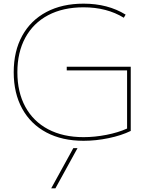

<svg xmlns="http://www.w3.org/2000/svg" viewBox="-20 -760 829 1050"><path d="M55 -365Q55 -480 101.5 -564.5Q148 -649 234 -694.5Q320 -740 437 -740Q570 -740 667 -680L657 -663Q564 -720 437 -720Q325 -720 243.5 -677Q162 -634 118.5 -554Q75 -474 75 -365Q75 -256 118.5 -176Q162 -96 243.5 -53Q325 -10 437 -10Q498 -10 562 -22.5Q626 -35 675 -57V-375H345V-395H695V-44Q644 -19 574 -4.5Q504 10 437 10Q320 10 234 -35.5Q148 -81 101.5 -165.5Q55 -250 55 -365ZM260 270 381 50H404L283 270Z"/></svg>

Font: Enso Thin
Style: Regular
Weight: 100
Designer: Coji Morishita
Foundry: UNDERFOREST DESIGN
Version: Version 1.000